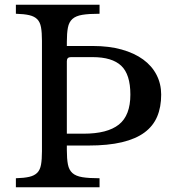

<svg xmlns="http://www.w3.org/2000/svg" viewBox="-20 -790 739 810"><path d="M262 -596H371Q440 -596 493.5 -581Q547 -566 584 -539Q621 -512 640.5 -474Q660 -436 660 -391Q660 -338 643 -298Q626 -258 589.5 -231Q553 -204 494.5 -190Q436 -176 352 -176H262V-157Q262 -120 266.5 -96.5Q271 -73 285.5 -60Q300 -47 327.5 -42.5Q355 -38 400 -38V0H47V-38Q82 -39 103.5 -44Q125 -49 137 -61Q149 -73 153 -95Q157 -117 157 -152V-618Q157 -653 153 -675Q149 -697 137 -709Q125 -721 103.5 -726Q82 -731 47 -732V-770H400V-732Q355 -732 327.5 -727.5Q300 -723 285.5 -710Q271 -697 266.5 -673.5Q262 -650 262 -613ZM262 -226H333Q433 -226 481.5 -264.5Q530 -303 530 -391Q530 -476 491.5 -512.5Q453 -549 371 -549H279Q262 -549 262 -532Z"/></svg>

Font: Libre Baskerville
Style: Regular
Weight: 400
Designer: Pablo Impallari, Rodrigo Fuenzalida
Foundry: Pablo Impallari, Rodrigo Fuenzalida
Version: Version 1.000; ttfautohint (v0.93) -l 8 -r 50 -G 200 -x 14 -